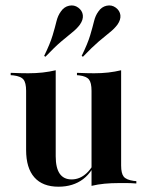

<svg xmlns="http://www.w3.org/2000/svg" viewBox="-20 -690 554 722"><path d="M189.5 -416.1V-208.1H78.2V-348.4Q78.2 -379 68.1 -391.1Q58.1 -403.2 30.6 -406.5L20.2 -407.3V-416.1Q41.1 -415.3 56 -414.9Q71 -414.5 86.3 -414.5Q114.5 -414.5 140.3 -417.3Q166.1 -420.2 189.5 -425.8ZM189.5 -208.1V-102.4Q189.5 -58.9 204.4 -37.1Q219.4 -15.3 249.2 -15.3Q280.6 -15.3 306 -39.1Q331.5 -62.9 349.2 -111.3L351.6 -107.3Q330.6 -45.2 292.7 -16.5Q254.8 12.1 200 12.1Q140.3 12.1 109.3 -23Q78.2 -58.1 78.2 -125.8V-208.1ZM324.2 0V-208.1H435.5V-67.7Q435.5 -37.9 445.2 -25.8Q454.8 -13.7 483.1 -9.7L492.7 -8.9V0Q472.6 -1.6 457.7 -1.6Q442.7 -1.6 427.4 -1.6Q398.4 -1.6 373 0.8Q347.6 3.2 324.2 8.9ZM435.5 -416.1V-208.1H324.2V-348.4Q324.2 -379 314.5 -391.1Q304.8 -403.2 278.2 -406.5L269.4 -407.3V-416.1Q290.3 -415.3 305.2 -414.9Q320.2 -414.5 333.9 -414.5Q362.1 -414.5 387.1 -417.3Q412.1 -420.2 435.5 -425.8ZM291.9 -476.6 287.1 -479.8Q309.7 -525.8 319 -556.9Q328.2 -587.9 333.5 -609.7Q338.7 -631.5 350 -646.8Q362.1 -664.5 381 -668.5Q400 -672.6 415.3 -661.3Q430.6 -650 432.7 -633.1Q434.7 -616.1 421.8 -597.6Q410.5 -582.3 393.1 -568.5Q375.8 -554.8 351.2 -533.9Q326.6 -512.9 291.9 -476.6ZM150.8 -476.6 146 -479.8Q168.5 -525.8 177.8 -556.9Q187.1 -587.9 192.3 -609.7Q197.6 -631.5 208.9 -646.8Q221 -664.5 239.9 -668.5Q258.9 -672.6 274.2 -661.3Q289.5 -650 291.5 -633.1Q293.5 -616.1 280.6 -597.6Q269.4 -582.3 252 -568.5Q234.7 -554.8 210.1 -533.9Q185.5 -512.9 150.8 -476.6Z"/></svg>

Font: Playfair 144pt SemiCondensed
Style: Bold
Weight: 700
Width: 4
Designer: Claus Eggers Sørensen
Foundry: Claus Eggers Sørensen
Version: Version 2.203